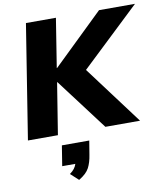

<svg xmlns="http://www.w3.org/2000/svg" viewBox="-103 -791 1017 1167"><g transform="rotate(-10 405.0 -207.5)"><path d="M25 0ZM25 0 137 -705H322L274 -403H276L588 -705H810L447 -361L717 0H503L263 -318H261L210 0ZM290 290 241 245Q259 232 269 219Q279 206 284 190H203L223 65H392L378 150Q371 197 354 229.5Q337 262 290 290Z"/></g></svg>

Font: Winston ExtraBold
Style: Italic
Weight: 800
Italic angle: -9°
Designer: Original fonts by Vernon Adams / Changes by Cristiano Sobral
Foundry: Original fonts by Vernon Adams / Changes by Cristiano Sobral
Version: Version 2.503;July 17, 2020;FontCreator 13.0.0.2655 64-bit